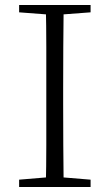

<svg xmlns="http://www.w3.org/2000/svg" viewBox="-20 -743 436 763"><path d="M56 0V-29L188 -40H207L340 -29V0ZM162 0Q164 -83 164 -166Q164 -249 164 -333V-390Q164 -474 164 -557.5Q164 -641 162 -723H233Q232 -641 231.5 -557.5Q231 -474 231 -390V-333Q231 -249 231.5 -166Q232 -83 233 0ZM56 -694V-723H340V-694L207 -684H188Z"/></svg>

Font: Noto Serif SC ExtraLight ExtraLight
Style: Regular
Weight: 250
Version: Version 2.002-H1;hotconv 1.1.0;makeotfexe 2.6.0